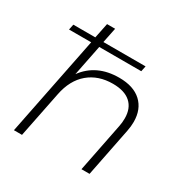

<svg xmlns="http://www.w3.org/2000/svg" viewBox="-168 -886 1001 1029"><g transform="rotate(30 332.0 -371.0)"><path d="M589 -359Q589 -332 583 -302L523 0H473L533 -302Q538 -325 538 -352Q538 -414 500.5 -447.5Q463 -481 391 -481Q301 -481 241 -430.5Q181 -380 162 -284L105 0H55L178 -615H41L48 -649H184L203 -742H253L234 -649H495L488 -615H228L190 -425Q264 -526 404 -526Q493 -526 541 -481.5Q589 -437 589 -359Z"/></g></svg>

Font: Montserrat Alternates Light
Style: Italic
Weight: 300
Italic angle: -11.3°
Designer: Julieta Ulanovsky
Foundry: Julieta Ulanovsky
Version: Version 7.200